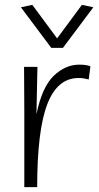

<svg xmlns="http://www.w3.org/2000/svg" viewBox="-20 -770 406 790"><path d="M345 -443Q334 -446 324.5 -447.5Q315 -449 303 -449Q216 -449 174.5 -341Q133 -233 133 0H80V-317L79 -495H134L130 -300Q153 -412 201 -458Q249 -504 306 -504Q319 -504 331.5 -502.5Q344 -501 352 -497ZM191 -573 66 -740 113 -750 215 -612 317 -750 364 -740 239 -573Z"/></svg>

Font: Livvic Light
Style: Regular
Weight: 300
Designer: Jacques Le Bailly, Baron von Fonthausen
Version: Version 1.001; ttfautohint (v1.8.2)